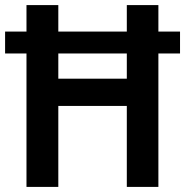

<svg xmlns="http://www.w3.org/2000/svg" viewBox="-21 -734 727 754"><path d="M83 0V-524H-1V-610H83V-714H208V-610H477V-714H601V-610H686V-524H601V0H477V-318H208V0ZM208 -425H477V-524H208Z"/></svg>

Font: Noto Sans Georgian SemiCondensed SemiBold
Style: Regular
Weight: 600
Width: 4
Designer: Monotype Design Team, Akaki Razmadze
Foundry: Google LLC
Version: Version 2.005; ttfautohint (v1.8.4.7-5d5b)